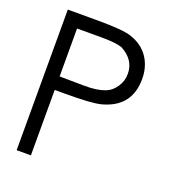

<svg xmlns="http://www.w3.org/2000/svg" viewBox="-125 -781 777 866"><g transform="rotate(20 263.5 -348.5)"><path d="M475.1 -506.3Q475.1 -371.6 341.3 -336.4Q318.8 -330.6 276.4 -327.9Q233.9 -325.2 169.9 -325.2H121.1V-11.2H52.7V-686H189Q302.2 -686 343.8 -676.3Q373.5 -668.9 397.9 -654.1Q422.4 -639.2 439.5 -617.4Q456.5 -595.7 465.8 -567.6Q475.1 -539.6 475.1 -506.3ZM406.2 -506.3Q406.2 -572.8 338.9 -608.9Q309.1 -620.1 240.2 -620.1H121.1V-390.1L234.9 -388.7Q270 -388.2 294.9 -391.8Q319.8 -395.5 337.4 -402.3Q355 -409.2 366.9 -419.7Q378.9 -430.2 387.7 -443.8Q397 -458 401.6 -473.1Q406.2 -488.3 406.2 -506.3Z"/></g></svg>

Font: Kawthoolei
Style: Regular
Weight: 400
Designer: Moe Zed
Foundry: Moe Zed
Version: Version 1.000;July 10, 2024;FontCreator 14.0.0.2901 32-bit